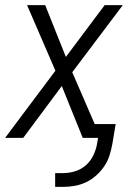

<svg xmlns="http://www.w3.org/2000/svg" viewBox="-26 -540 521 752"><path d="M190 192V138H221Q244 138 267.5 131Q291 124 309.5 108Q328 92 339 69.5Q350 47 354 24L358 0H298L216 -203L65 0H-6L191 -263L80 -520H151L232 -317L384 -520H455L257 -257L345 -54H427L414 24Q410 46 403 68.5Q396 91 382.5 111Q369 131 350.5 147.5Q332 164 310.5 174Q289 184 266 188Q243 192 221 192Z"/></svg>

Font: Iosevka QP Light
Style: Italic
Weight: 300
Italic angle: -9°
Designer: Belleve Invis
Foundry: Belleve Invis
Version: Version 20.0.0; ttfautohint (v1.8.4)